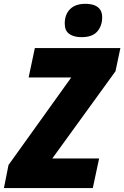

<svg xmlns="http://www.w3.org/2000/svg" viewBox="-62 -959 634 979"><path d="M-42 0 -18.6 -117.7 301.3 -564H84L115.7 -713.9H551.8L526.9 -595.7L204.6 -150.9H443.4L411.1 0ZM353.5 -769.5Q314 -769.5 291 -786.1Q268.1 -802.7 268.1 -838.4Q268.1 -885.3 295.2 -912.4Q322.3 -939.5 373.5 -939.5Q398.4 -939.5 417.5 -932.9Q436.5 -926.3 447.8 -911.1Q459 -896 459 -870.1Q459 -827.6 434.1 -798.6Q409.2 -769.5 353.5 -769.5Z"/></svg>

Font: Open Sans SemiCondensed ExtraBold
Style: Italic
Weight: 800
Width: 4
Italic angle: -12°
Designer: Monotype Design Team
Foundry: Monotype Imaging Inc.
Version: Version 3.003